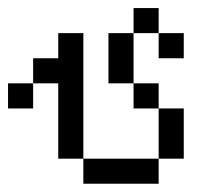

<svg xmlns="http://www.w3.org/2000/svg" viewBox="-20 -395 540 478"><path d="M437.5 -250V-312.5H375V-250ZM187.5 0V62.5H375V0ZM187.5 0V-312.5H125V-250H62.5V-187.5H0V-125H62.5V-187.5H125V0ZM375 0H437.5Q437.5 0 437.5 -125H375Q375 -125 375 0ZM375 -125V-187.5H312.5V-125ZM312.5 -187.5Q312.5 -187.5 312.5 -312.5H250Q250 -312.5 250 -187.5ZM312.5 -312.5H375V-375H312.5Z"/></svg>

Font: Unifont
Style: Regular
Weight: 500
Version: Version 15.1.04